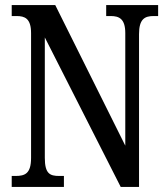

<svg xmlns="http://www.w3.org/2000/svg" viewBox="-20 -734 658 754"><path d="M26 0H231V-43H212C176 -43 156 -52 156 -114V-587L454 0H526V-600C526 -659 548 -671 583 -671H601V-714H397V-671H415C448 -671 472 -660 472 -604V-162L197 -714H26V-671H45C77 -671 102 -662 102 -604V-114C102 -52 78 -43 41 -43H26Z"/></svg>

Font: Noto Serif Tamil ExtraCondensed Medium
Style: Italic
Weight: 500
Width: 2
Italic angle: -12°
Designer: Indian Type Foundry, Tom Grace, and the Monotype Design Team
Foundry: Monotype Imaging Inc.
Version: Version 2.003